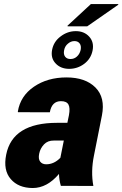

<svg xmlns="http://www.w3.org/2000/svg" viewBox="-20 -922 607 952"><path d="M209 -107.4Q248 -107.4 279.3 -139.6L296.4 -225.1H247.1Q216.8 -225.6 198.2 -206.1Q179.7 -186.5 174.3 -160.2Q168.9 -133.8 179.2 -120.6Q189.5 -107.4 209 -107.4ZM263.2 -313H314L321.8 -350.6Q328.6 -387.2 319.3 -403.8Q310.1 -420.4 282.2 -420.4Q236.8 -420.4 227.1 -365.2L69.3 -365.7L68.4 -368.7Q81.1 -446.3 148.4 -492.2Q215.8 -538.1 309.6 -538.1Q403.3 -538.1 453.1 -488.3Q502.9 -438.5 485.4 -349.6L445.8 -150.4Q429.7 -71.3 442.9 0L281.7 -0.5Q273.4 -28.8 272.5 -59.6Q213.4 10.3 142.1 10.3Q70.8 9.8 33.2 -34.2Q-4.9 -78.1 10.7 -155.3Q42 -313 263.2 -313ZM330.1 -629.4Q347.7 -629.4 361.3 -641.6Q375 -653.8 379.9 -674.3Q383.8 -694.8 375 -706.5Q366.2 -718.3 349.1 -718.3Q331.5 -718.3 316.9 -705.6Q301.8 -693.4 297.9 -672.9Q293.9 -652.3 303.2 -640.6Q312.5 -628.9 330.1 -629.4ZM439 -671.4Q430.7 -630.4 397.5 -605.5Q364.3 -580.6 322.3 -580.6Q280.3 -581.1 255.9 -607.4Q230.5 -633.8 238.3 -674.8Q246.1 -715.8 280.3 -741.2Q314.5 -767.6 356 -767.6Q397.5 -767.6 422.4 -740.2Q447.3 -712.9 439 -671.4ZM430.7 -901.9H565.9L566.9 -898.9L412.6 -791.5H315.4L314.5 -794.4Z"/></svg>

Font: Roboto-BlackItalic
Style: Italic
Weight: 900
Italic angle: -12°
Designer: Google
Version: Version 1.100141; 2013